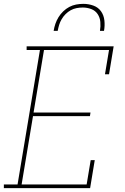

<svg xmlns="http://www.w3.org/2000/svg" viewBox="-30 -975 650 995"><path d="M-10 0V-19H61L177 -716H108V-735H559L535 -590H514L535 -716H198L144 -392H439L436 -373H141L82 -19H419L440 -145H461L437 0ZM248 -815Q251 -834 257 -851.5Q263 -869 273 -885.5Q283 -902 297.5 -916Q312 -930 329 -939Q346 -948 364.5 -951.5Q383 -955 402 -955Q429 -955 454 -946Q479 -937 493.5 -916.5Q508 -896 511 -869Q514 -842 509 -815H488Q492 -838 490 -861Q488 -884 476 -902Q464 -920 443 -928Q422 -936 399 -936Q383 -936 367 -933Q351 -930 336.5 -922Q322 -914 310 -902Q298 -890 289.5 -875.5Q281 -861 276.5 -846Q272 -831 269 -815Z"/></svg>

Font: Iosevka Slab Thin Extended
Style: Italic
Weight: 100
Width: 7
Italic angle: -9°
Monospace: yes
Designer: Belleve Invis
Foundry: Belleve Invis
Version: Version 11.1.0; ttfautohint (v1.8.3)